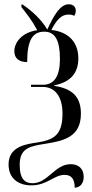

<svg xmlns="http://www.w3.org/2000/svg" viewBox="-20 -683 428 897"><path d="M329 194C356 193 371 172 371 143C371 105 347 84 310 84C236 84 204 173 132 173C98 173 72 155 72 87C72 8 121 0 190 -11C279 -25 358 -43 358 -152C358 -230 319 -269 233 -282V-284C313 -300 346 -345 346 -410C346 -484 302 -534 220 -543C246 -594 269 -615 300 -615C311 -615 319 -613 327 -609C330 -614 334 -622 334 -633C334 -652 321 -663 301 -663C262 -663 232 -613 201 -545C174 -591 129 -633 85 -662H80V-650C103 -621 130 -587 154 -542C79 -531 47 -482 47 -444C47 -410 69 -393 107 -393C107 -497 133 -535 187 -535C239 -535 260 -492 260 -407C260 -330 235 -287 181 -287H125V-277H179C238 -277 272 -231 272 -152C272 -50 229 -29 152 -17C107 -10 20 -1 20 85C20 154 70 183 126 183C201 183 232 134 282 134C314 134 329 154 329 194Z"/></svg>

Font: Noto Serif Display ExtraCondensed
Style: Regular
Weight: 400
Width: 2
Designer: Monotype Design Team
Foundry: Monotype Imaging Inc.
Version: Version 2.009